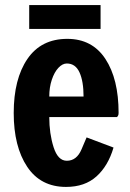

<svg xmlns="http://www.w3.org/2000/svg" viewBox="-20 -723 511 756"><path d="M34 -278Q34 -412 88 -491Q142 -570 245 -570Q343 -570 395 -491Q447 -412 447 -278Q447 -270 444 -266.5Q441 -263 441 -262H174Q174 -197 191 -143.5Q208 -90 243 -90Q282 -90 301 -135Q320 -180 321 -182L427 -142Q406 -70 360 -28.5Q314 13 240 13Q140 13 87 -66.5Q34 -146 34 -278ZM309 -343Q309 -403 293 -438Q277 -473 243 -473Q226 -473 210 -456Q194 -439 184 -409Q174 -379 174 -343ZM95 -609V-703H376V-609Z"/></svg>

Font: Francois One
Style: Regular
Weight: 400
Designer: Vernon Adams
Foundry: Vernon Adams
Version: Version 2.000